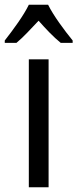

<svg xmlns="http://www.w3.org/2000/svg" viewBox="-50 -786 325 806"><path d="M152 -766H71C50 -722 6 -662 -30 -616V-606H19C47 -629 79 -664 112 -699C143 -664 174 -631 205 -606H255V-616C220 -659 174 -721 152 -766ZM154 0V-537H71V0Z"/></svg>

Font: Noto Sans Gurmukhi UI Condensed
Style: Regular
Weight: 400
Width: 3
Designer: Jelle Bosma - Monotype Design Team
Foundry: Monotype Imaging Inc.
Version: Version 2.004